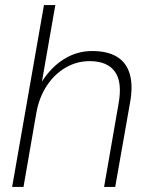

<svg xmlns="http://www.w3.org/2000/svg" viewBox="-20 -740 588 760"><path d="M28 0 154 -720H199L146 -417Q183 -475 234 -506.5Q285 -538 345 -538Q405 -538 442.5 -515.5Q480 -493 493.5 -447.5Q507 -402 495 -335L436 0H392L449 -328Q465 -414 435 -456Q405 -498 335 -498Q284 -498 240 -472.5Q196 -447 165.5 -401Q135 -355 124 -294L73 0Z"/></svg>

Font: DM Sans 9pt ExtraLight
Style: Italic
Weight: 250
Italic angle: -10°
Version: Version 4.004;gftools[0.9.30]